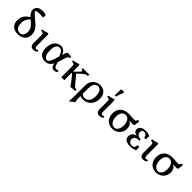

<svg xmlns="http://www.w3.org/2000/svg" viewBox="321 -2273 4068 4068"><g transform="rotate(45 2355.0 -239.5)"><path d="M253 8Q153 8 96.5 -45.5Q40 -99 40 -196Q40 -286 87.5 -349Q135 -412 214 -449L246 -416Q189 -377 164.5 -326Q140 -275 140 -210Q140 -129 173 -84.5Q206 -40 263 -40Q317 -40 346.5 -79Q376 -118 376 -181Q376 -216 366 -246Q356 -276 334.5 -305Q313 -334 278 -363Q230 -404 193 -438.5Q156 -473 135 -508.5Q114 -544 114 -585Q114 -647 160.5 -682Q207 -717 287 -717Q328 -717 353 -709.5Q378 -702 388 -694Q392 -679 391 -656.5Q390 -634 387 -621Q376 -623 351 -625Q326 -627 291 -627Q238 -627 206 -621Q174 -615 174 -601Q174 -591 188 -573.5Q202 -556 224 -535Q246 -514 270.5 -493Q295 -472 316.5 -454.5Q338 -437 350 -427Q373 -409 402.5 -378Q432 -347 454 -302Q476 -257 476 -196Q476 -135 449.5 -89Q423 -43 373.5 -17.5Q324 8 253 8Z M719 9Q673 9 650 -17.5Q627 -44 627 -100V-325Q627 -349 622.5 -364.5Q618 -380 602 -388Q586 -396 552 -396Q552 -407 554 -416Q556 -425 561 -433Q576 -433 603.5 -438Q631 -443 657 -451Q683 -459 695 -467Q704 -464 710.5 -455Q717 -446 717 -427V-111Q717 -77 727.5 -61Q738 -45 758 -45Q767 -45 778.5 -48.5Q790 -52 801 -62Q814 -47 816 -29Q803 -14 777.5 -2.5Q752 9 719 9Z M1071 9Q983 9 932.5 -44Q882 -97 882 -206Q882 -260 895 -307Q908 -354 934 -390Q960 -426 998.5 -446.5Q1037 -467 1088 -467Q1125 -467 1155 -451.5Q1185 -436 1210 -394Q1235 -352 1257 -271L1218 -265Q1198 -321 1178.5 -355.5Q1159 -390 1137.5 -405.5Q1116 -421 1088 -421Q1063 -421 1038 -405.5Q1013 -390 997 -350.5Q981 -311 981 -238Q981 -160 998.5 -116.5Q1016 -73 1040.5 -56Q1065 -39 1084 -39Q1104 -39 1121 -56.5Q1138 -74 1157 -118Q1176 -162 1200 -242Q1224 -320 1238 -364.5Q1252 -409 1261 -429.5Q1270 -450 1277 -457Q1284 -464 1294 -467Q1309 -462 1335.5 -460Q1362 -458 1392 -458Q1395 -450 1396 -439.5Q1397 -429 1397 -415Q1377 -413 1364.5 -406.5Q1352 -400 1342 -381.5Q1332 -363 1321 -327Q1310 -291 1292 -230Q1270 -152 1243.5 -105Q1217 -58 1188.5 -33Q1160 -8 1130.5 0.5Q1101 9 1071 9ZM1338 9Q1294 9 1269 -26.5Q1244 -62 1244 -130L1269 -195Q1283 -133 1297 -100.5Q1311 -68 1326.5 -56.5Q1342 -45 1360 -45Q1385 -45 1408 -59Q1421 -44 1423 -26Q1410 -10 1386.5 -0.5Q1363 9 1338 9Z M1938 -460Q1938 -450 1936.5 -438.5Q1935 -427 1931 -418Q1912 -418 1893.5 -412Q1875 -406 1854.5 -393Q1834 -380 1809 -357L1699 -257L1704 -297Q1739 -260 1776 -216Q1813 -172 1865 -106Q1888 -78 1902.5 -65Q1917 -52 1931.5 -48Q1946 -44 1969 -43Q1969 -29 1968 -18.5Q1967 -8 1964 0Q1940 0 1919 1Q1898 2 1878 3.5Q1858 5 1836 9Q1823 -12 1798.5 -44.5Q1774 -77 1744.5 -115Q1715 -153 1684.5 -188Q1654 -223 1629 -248L1711 -323Q1745 -354 1760 -373.5Q1775 -393 1775 -403Q1775 -411 1767.5 -415Q1760 -419 1746 -419Q1743 -429 1741.5 -439Q1740 -449 1740 -460Q1762 -459 1780.5 -458.5Q1799 -458 1815 -458Q1831 -458 1844 -458Q1861 -458 1886 -458.5Q1911 -459 1938 -460ZM1644 -295V0H1554V-295ZM1622 -467Q1631 -464 1637.5 -455Q1644 -446 1644 -427V-288H1554V-325Q1554 -349 1549.5 -364.5Q1545 -380 1529 -388Q1513 -396 1479 -396Q1479 -407 1481 -416Q1483 -425 1488 -433Q1503 -433 1530.5 -438Q1558 -443 1584 -451Q1610 -459 1622 -467Z M2260 -467Q2350 -467 2403 -411.5Q2456 -356 2456 -256Q2456 -180 2425 -120Q2394 -60 2338 -25.5Q2282 9 2207 9Q2179 9 2157.5 4Q2136 -1 2110 -9V-86Q2130 -65 2153.5 -51Q2177 -37 2210 -37Q2231 -37 2256.5 -45Q2282 -53 2305 -74.5Q2328 -96 2342.5 -134.5Q2357 -173 2357 -233Q2357 -292 2342.5 -333Q2328 -374 2302 -396Q2276 -418 2241 -418Q2215 -418 2187.5 -402Q2160 -386 2142 -345.5Q2124 -305 2124 -233V40Q2124 84 2127.5 114Q2131 144 2138 167Q2115 179 2088.5 200.5Q2062 222 2045 242Q2038 239 2032.5 232.5Q2027 226 2025 220Q2027 205 2029 188Q2031 171 2032.5 146.5Q2034 122 2034 85V-225Q2034 -304 2064.5 -357.5Q2095 -411 2146.5 -439Q2198 -467 2260 -467Z M2699 9Q2653 9 2630 -17.5Q2607 -44 2607 -100V-325Q2607 -349 2602.5 -364.5Q2598 -380 2582 -388Q2566 -396 2532 -396Q2532 -407 2534 -416Q2536 -425 2541 -433Q2556 -433 2583.5 -438Q2611 -443 2637 -451Q2663 -459 2675 -467Q2684 -464 2690.5 -455Q2697 -446 2697 -427V-111Q2697 -77 2707.5 -61Q2718 -45 2738 -45Q2747 -45 2758.5 -48.5Q2770 -52 2781 -62Q2794 -47 2796 -29Q2783 -14 2757.5 -2.5Q2732 9 2699 9ZM2664 -531Q2651 -530 2642 -531Q2633 -532 2624 -536Q2628 -583 2629 -628Q2630 -673 2630 -714Q2642 -717 2654 -719Q2666 -721 2678 -721Q2704 -721 2725 -713Q2707 -671 2692.5 -627.5Q2678 -584 2664 -531Z M3084 9Q3018 9 2968 -20Q2918 -49 2890 -102Q2862 -155 2862 -226Q2862 -298 2891.5 -351.5Q2921 -405 2977.5 -434.5Q3034 -464 3115 -464Q3139 -464 3170.5 -462Q3202 -460 3231.5 -458Q3261 -456 3277 -456Q3312 -456 3324 -469Q3336 -482 3341 -509Q3352 -509 3364.5 -508Q3377 -507 3386 -504Q3380 -473 3376 -441.5Q3372 -410 3370 -384Q3364 -374 3352.5 -370Q3341 -366 3322 -366Q3301 -366 3272 -369Q3243 -372 3202 -374L3209 -381Q3240 -366 3263.5 -343.5Q3287 -321 3300.5 -289.5Q3314 -258 3314 -215Q3314 -154 3285.5 -103Q3257 -52 3205.5 -21.5Q3154 9 3084 9ZM3095 -39Q3150 -39 3182 -87.5Q3214 -136 3214 -215Q3214 -299 3179 -350.5Q3144 -402 3086 -402Q3031 -402 2997 -355.5Q2963 -309 2963 -229Q2963 -173 2980 -130Q2997 -87 3027 -63Q3057 -39 3095 -39Z M3621 6Q3535 6 3488 -26Q3441 -58 3441 -122Q3441 -183 3483.5 -219Q3526 -255 3604 -255V-250Q3537 -250 3499.5 -275.5Q3462 -301 3462 -350Q3462 -403 3506 -433.5Q3550 -464 3629 -464Q3665 -464 3696.5 -457Q3728 -450 3755 -433Q3752 -410 3752 -387Q3752 -364 3755 -340Q3742 -336 3729 -334.5Q3716 -333 3703 -334Q3693 -384 3674.5 -405Q3656 -426 3621 -426Q3586 -426 3569.5 -408Q3553 -390 3553 -358Q3553 -312 3584 -287.5Q3615 -263 3671 -260Q3675 -253 3675.5 -241Q3676 -229 3673 -220Q3608 -220 3571.5 -197.5Q3535 -175 3535 -125Q3535 -83 3561 -57.5Q3587 -32 3635 -32Q3679 -32 3695 -55.5Q3711 -79 3718 -128Q3731 -130 3744 -128Q3757 -126 3769 -121Q3767 -95 3767 -72Q3767 -49 3770 -26Q3739 -10 3701 -2Q3663 6 3621 6Z M4008 9Q3962 9 3939 -17.5Q3916 -44 3916 -100V-325Q3916 -349 3911.5 -364.5Q3907 -380 3891 -388Q3875 -396 3841 -396Q3841 -407 3843 -416Q3845 -425 3850 -433Q3865 -433 3892.5 -438Q3920 -443 3946 -451Q3972 -459 3984 -467Q3993 -464 3999.5 -455Q4006 -446 4006 -427V-111Q4006 -77 4016.5 -61Q4027 -45 4047 -45Q4056 -45 4067.5 -48.5Q4079 -52 4090 -62Q4103 -47 4105 -29Q4092 -14 4066.5 -2.5Q4041 9 4008 9Z M4393 9Q4327 9 4277 -20Q4227 -49 4199 -102Q4171 -155 4171 -226Q4171 -298 4200.5 -351.5Q4230 -405 4286.5 -434.5Q4343 -464 4424 -464Q4448 -464 4479.5 -462Q4511 -460 4540.5 -458Q4570 -456 4586 -456Q4621 -456 4633 -469Q4645 -482 4650 -509Q4661 -509 4673.5 -508Q4686 -507 4695 -504Q4689 -473 4685 -441.5Q4681 -410 4679 -384Q4673 -374 4661.5 -370Q4650 -366 4631 -366Q4610 -366 4581 -369Q4552 -372 4511 -374L4518 -381Q4549 -366 4572.5 -343.5Q4596 -321 4609.5 -289.5Q4623 -258 4623 -215Q4623 -154 4594.5 -103Q4566 -52 4514.5 -21.5Q4463 9 4393 9ZM4404 -39Q4459 -39 4491 -87.5Q4523 -136 4523 -215Q4523 -299 4488 -350.5Q4453 -402 4395 -402Q4340 -402 4306 -355.5Q4272 -309 4272 -229Q4272 -173 4289 -130Q4306 -87 4336 -63Q4366 -39 4404 -39Z"/></g></svg>

Font: Vollkorn
Style: Regular
Weight: 400
Designer: Friedrich Althausen
Foundry: Friedrich Althausen
Version: Version 5.001